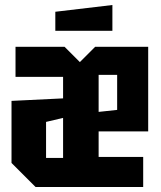

<svg xmlns="http://www.w3.org/2000/svg" viewBox="-20 -747 645 767"><path d="M26 -96V-344L232 -354V-440H42V-560H238L299 -499L360 -560H572V-222H374V-120H552V0H122ZM374 -300 448 -308V-448H374ZM164 -260V-116H232V-276ZM201 -624V-700L429 -727V-624Z"/></svg>

Font: Tektur Condensed SemiBold
Style: Regular
Weight: 600
Width: 3
Designer: Adam Jagosz
Foundry: Adam Jagosz
Version: Version 1.005;gftools[0.9.30]